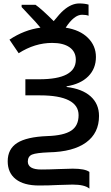

<svg xmlns="http://www.w3.org/2000/svg" viewBox="-20 -879 647 1119"><path d="M142.1 62Q142.1 108.9 220.2 108.9Q260.7 108.9 320.3 106.4Q379.9 104 403.8 104Q475.6 104 501 123V220.2Q473.6 196.8 402.8 196.8Q374.5 196.8 316.9 199.2Q264.6 202.1 207 202.1Q119.1 202.1 72 165.3Q24.9 128.4 24.9 61Q24.9 -10.7 80.1 -45.9Q135.3 -81.1 254.9 -85.9Q351.6 -88.9 395 -117.7Q438 -146 438 -208Q438 -265.1 381.1 -294.2Q324.2 -323.2 213.9 -323.2H127.9V-417H209Q421.9 -417 421.9 -530.8Q421.9 -577.6 385.5 -603.3Q349.1 -628.9 284.2 -628.9Q182.6 -628.9 88.9 -568.8L35.2 -647.9Q121.1 -705.1 215.8 -717.8Q198.7 -738.3 186 -752.4Q166 -774.9 106 -837.9V-851.1H187Q222.7 -826.2 293 -755.9Q329.6 -801.3 350.1 -818.8Q396 -858.9 441.9 -858.9Q473.1 -858.9 496.1 -852.1V-787.1Q483.4 -793 458 -793Q412.1 -793 362.8 -717.8Q445.8 -704.6 492.2 -658.7Q539.1 -612.3 539.1 -546.9Q539.1 -479 494.4 -434.1Q449.7 -389.2 368.2 -376V-372.1Q459 -361.3 508.1 -317.4Q557.1 -273.4 557.1 -203.1Q557.1 -103.5 481.9 -48.8Q406.7 5.9 265.1 8.8Q191.9 11.7 167.2 21.7Q142.6 31.7 142.1 62Z"/></svg>

Font: Open Sans
Style: SemiBold
Weight: 600
Foundry: Ascender Corporation
Version: Version 1.10